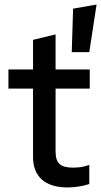

<svg xmlns="http://www.w3.org/2000/svg" viewBox="-20 -814 444 843"><path d="M301 -776 404 -794 372 -585H295ZM125 -126V-425H17V-509H125V-639L224 -663V-509H374V-425H224V-149Q224 -110 241.5 -94Q259 -78 299 -78Q320 -78 336.5 -80.5Q353 -83 372 -90V-6Q352 1 325.5 5Q299 9 277 9Q203 9 164 -25.5Q125 -60 125 -126Z"/></svg>

Font: Red Hat Display Medium
Style: Regular
Weight: 500
Designer: Pentagram / MCKL
Foundry: Pentagram / MCKL
Version: Version 1.005; Red Hat Display Medium